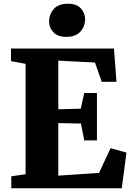

<svg xmlns="http://www.w3.org/2000/svg" viewBox="-20 -1001 703 1021"><path d="M116 -74.5V-661.5L38.5 -676V-743H586L599.5 -566H521L485 -668.5L290 -678.5V-420L409.5 -423L428 -506.5H495.5V-254.5H428L410.5 -344L290 -346.5V-67L506.5 -81.5L568 -213L652.5 -189.5L627.5 0H40V-63.5ZM331.5 -805Q286.5 -805 263.8 -829.8Q241 -854.5 241 -885.5Q241 -925 265.8 -953Q290.5 -981 341 -981H342Q387.5 -981 410 -956.2Q432.5 -931.5 432.5 -900Q432.5 -861 407.8 -833Q383 -805 332.5 -805Z"/></svg>

Font: Merriweather 24pt Black
Style: Regular
Weight: 900
Designer: Eben Sorkin
Foundry: Eben Sorkin
Version: Version 2.100